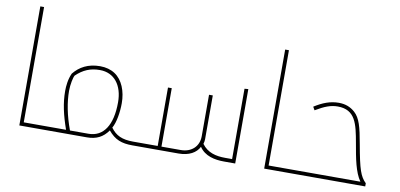

<svg xmlns="http://www.w3.org/2000/svg" viewBox="-71 -983 2515 1207"><g transform="rotate(10 1186.5 -380.0)"><path d="M268 -24H124V-760H100V0H268C271 0 273 -2 273 -5V-20C273 -23 271 -24 268 -24Z M394 -24H258C255 -24 253 -23 253 -20V-5C253 -2 255 0 258 0H531C591 0 633 -21 666 -68C709 -16 752 0 822 0H827C830 0 832 -2 832 -5V-20C832 -23 830 -24 827 -24H822C751 -24 711 -43 678 -88C699 -124 710 -192 710 -249C710 -326 683 -395 631 -429C605 -446 573 -455 536 -455C460 -455 406 -425 368 -378C350 -339 346 -295 346 -264C346 -186 363 -112 394 -24ZM370 -269C370 -309 380 -356 388 -369C433 -412 479 -431 539 -431C631 -431 686 -359 686 -251C686 -104 632 -24 537 -24H419C386 -113 370 -196 370 -269Z M1406 0H1478V-475L1454 -473V-24H1409C1351 -24 1296 -37 1260 -87C1263 -96 1265 -109 1265 -117V-397H1241V-132C1241 -66 1193 -24 1127 -24H1003V-397H979V-24H817C814 -24 812 -23 812 -20V-5C812 -2 814 0 817 0H1116C1183 0 1228 -26 1248 -66C1283 -13 1347 0 1406 0Z M1831 -24H1687V-760H1663V0H1831C1834 0 1836 -2 1836 -5V-20C1836 -23 1834 -24 1831 -24Z M1821 0H2308V-20C2271 -57 2257 -95 2228 -256C2209 -363 2195 -417 2157 -451C2129 -476 2096 -489 2054 -489C1999 -489 1951 -470 1899 -437L1911 -416C1968 -450 2007 -465 2051 -465C2164 -465 2182 -377 2203 -259C2220 -162 2235 -78 2273 -24H1821C1818 -24 1816 -23 1816 -20V-5C1816 -2 1818 0 1821 0Z"/></g></svg>

Font: Noto Kufi Arabic Thin
Style: Regular
Weight: 100
Designer: Monotype Design Team, David Williams, Khaled Hosny
Foundry: Google LLC
Version: Version 2.109